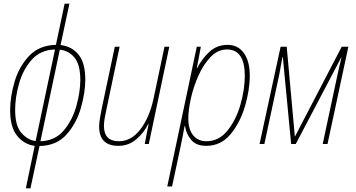

<svg xmlns="http://www.w3.org/2000/svg" viewBox="-20 -780 1926 1040"><path d="M145 240 194 11Q287 9 341 -52Q395 -113 418.5 -196.5Q442 -280 442 -348Q442 -439 405.5 -484Q369 -529 308 -536L356 -760H330L283 -537Q192 -535 137.5 -477Q83 -419 59 -337.5Q35 -256 35 -183Q35 -90 73.5 -43.5Q112 3 168 10L120 240ZM62 -185Q62 -251 83 -326.5Q104 -402 151.5 -456Q199 -510 278 -512L173 -16Q131 -21 96.5 -59.5Q62 -98 62 -185ZM304 -511Q352 -506 383.5 -468Q415 -430 415 -346Q415 -284 394 -207Q373 -130 325.5 -73.5Q278 -17 199 -15Z M783 -109H785L764 0H786L897 -527H871L812 -247Q790 -144 740.5 -79.5Q691 -15 624 -15Q543 -15 543 -98Q543 -117 547 -139.5Q551 -162 556 -185L628 -527H602L531 -192Q526 -167 521.5 -140.5Q517 -114 517 -95Q517 10 621 10Q678 10 720 -27Q762 -64 783 -109Z M1000 -138Q1000 -184 1014 -247Q1028 -310 1055 -370.5Q1082 -431 1121 -471.5Q1160 -512 1209 -512Q1306 -512 1306 -370Q1306 -296 1282.5 -213.5Q1259 -131 1212.5 -73Q1166 -15 1098 -15Q1053 -15 1026.5 -47Q1000 -79 1000 -138ZM912 230 956 24Q969 -37 980 -98H982Q988 -56 1015 -23Q1042 10 1097 10Q1176 10 1228 -52Q1280 -114 1306.5 -203Q1333 -292 1333 -371Q1333 -448 1301 -492.5Q1269 -537 1213 -537Q1155 -537 1114 -499Q1073 -461 1048 -411H1046L1068 -527H1046L886 230Z M1412 0 1493 -378Q1498 -405 1501.5 -425Q1505 -445 1510 -471H1512L1557 0H1582L1829 -470H1830Q1823 -442 1818 -420Q1813 -398 1807 -370L1728 0H1754L1867 -527H1831L1578 -41H1577L1533 -527H1500L1386 0Z"/></svg>

Font: Noto Sans Display SemiCondensed Thin
Style: Italic
Weight: 250
Width: 4
Designer: Monotype Design team
Foundry: Monotype Imaging Inc.
Version: 1.000